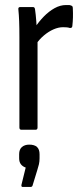

<svg xmlns="http://www.w3.org/2000/svg" viewBox="-20 -515 327 762"><path d="M65 0Q57 0 57 -9V-367Q57 -405 56 -431Q55 -457 53 -476Q51 -487 60 -487H111Q118 -487 119 -478Q122 -458 124 -431Q126 -404 126 -387L129 -365V-9Q129 0 121 0ZM121 -337 119 -406Q134 -429 154 -449.5Q174 -470 196.5 -482.5Q219 -495 242 -495Q249 -495 253.5 -495Q258 -495 262 -493Q266 -492 267.5 -489.5Q269 -487 269 -482Q270 -463 269.5 -445.5Q269 -428 267 -411Q266 -403 257 -404Q251 -406 244.5 -406.5Q238 -407 230 -407Q212 -407 192.5 -398.5Q173 -390 154.5 -374.5Q136 -359 121 -337ZM70 227Q64 227 65 219L82 150Q70 146 63 137Q56 128 56 113V97Q56 78 67 68.5Q78 59 96 59Q117 59 127 68.5Q137 78 137 97V113Q137 126 134.5 137Q132 148 128 160L109 222Q107 227 101 227Z"/></svg>

Font: Sofia Sans Condensed
Style: Regular
Weight: 400
Designer: Botio Nikoltchev, Ani Petrova
Foundry: lettersoup
Version: Version 4.100